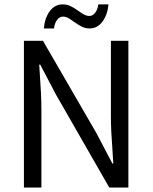

<svg xmlns="http://www.w3.org/2000/svg" viewBox="-20 -838 682 858"><path d="M171.9 -655.8 411.1 -242.7 482.4 -106.9H486.3L482.9 -161.6Q475.6 -255.9 475.6 -315.4V-655.8H553.7V0H468.3L230.5 -414.6L159.7 -549.3H155.3L156.7 -525.9Q161.1 -460.4 163.1 -422.4Q165 -384.3 165 -344.2V0H86.9V-655.8ZM221.2 -710.9H175.8Q180.2 -758.3 202.6 -788.3Q225.1 -818.4 260.3 -818.4Q279.3 -818.4 295.2 -810.8Q311 -803.2 330.6 -789.1Q346.7 -777.3 357.4 -772Q368.2 -766.6 379.4 -766.6Q394 -766.6 405 -780.5Q416 -794.4 419.4 -818.4H464.8Q460.4 -771.5 437.7 -741.2Q415 -710.9 380.4 -710.9Q361.3 -710.9 345.7 -718.8Q330.1 -726.6 310.1 -740.7Q294.4 -752.4 283.7 -758.1Q272.9 -763.7 261.2 -763.7Q246.6 -763.7 235.6 -749.8Q224.6 -735.8 221.2 -710.9Z"/></svg>

Font: Varta
Style: Regular
Weight: 400
Designer: Joana Correia, Viktoriya Grabowska, Eben Sorkin
Foundry: Sorkin Type
Version: Version 1.002; ttfautohint (v1.3) -l 8 -r 24 -G 200 -x 12 -H